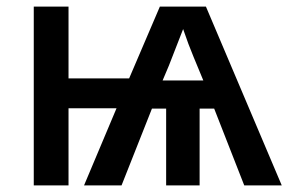

<svg xmlns="http://www.w3.org/2000/svg" viewBox="-20 -560 874 580"><path d="M602.1 -540 831.1 0H717.8L627 -231.9H583V0H481.9V-231.9H439L347.2 0H233.9L332 -232.9H187V0H82V-540H187V-323.2H370.1L462.9 -540ZM471.2 -316.9H594.2Q558.1 -403.3 549.3 -427Q540.5 -450.7 533.2 -472.2L490.2 -361.8Z"/></svg>

Font: JBL Sans
Style: Semibold
Weight: 600
Version: Version 1.10